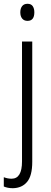

<svg xmlns="http://www.w3.org/2000/svg" viewBox="-41 -802 267 1012"><path d="M66 -737Q66 -757 75.5 -769.5Q85 -782 104 -782Q123 -782 131.5 -769.5Q140 -757 140 -737Q140 -692 104 -692Q86 -692 76 -704Q66 -716 66 -737ZM27 190Q12 190 0 187.5Q-12 185 -21 181V132Q-1 140 20 140Q75 140 75 49V-583H129V51Q129 124 102 156.5Q75 189 27 190Z"/></svg>

Font: Noto Sans Tamil UI Condensed Light
Style: Regular
Weight: 300
Width: 3
Designer: Jelle Bosma - Monotype Design Team
Foundry: Monotype Imaging Inc.
Version: Version 2.004; ttfautohint (v1.8.4.7-5d5b)